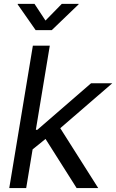

<svg xmlns="http://www.w3.org/2000/svg" viewBox="-20 -961 594 981"><path d="M140.6 -192.9 157.7 -297.9H170.9L445.3 -535.6H553.7L259.8 -281.7H250.5ZM27.3 0 147.9 -727.5H234.4L113.8 0ZM371.6 0 205.6 -262.2 277.3 -322.8 481.9 0ZM156.2 -941.4 212.4 -856 295.9 -941.4H382.3L381.3 -938.5L244.6 -807.1H162.1L70.3 -938.5L70.8 -941.4Z"/></svg>

Font: Inter 20pt
Style: Italic
Weight: 400
Italic angle: -9.3988°
Version: Version 4.001;git-66647c0bb